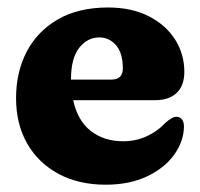

<svg xmlns="http://www.w3.org/2000/svg" viewBox="-20 -494 548 526"><path d="M485 -297Q485 -259.5 464 -239.5Q443 -219.5 404.5 -219.5H180.5Q192.5 -163.5 228.8 -135.2Q265 -107 317.5 -107Q352.5 -107 382.2 -120.8Q412 -134.5 432.5 -157Q452 -174.5 464 -174Q472 -174 478 -167.5Q484 -161 484 -146.5Q483 -105.5 456.5 -69.2Q430 -33 382.2 -10.5Q334.5 12 269.5 12Q195 12 139.8 -18Q84.5 -48 54.2 -101.2Q24 -154.5 24 -225Q24 -296.5 53.2 -352.5Q82.5 -408.5 138.8 -441Q195 -473.5 276 -473.5Q340 -473.5 387 -449.8Q434 -426 459.5 -386Q485 -346 485 -297ZM252.5 -391.5Q219.5 -391.5 197 -363Q174.5 -334.5 174.5 -276.5V-276H285.5Q316.5 -276 316.5 -306.5Q316.5 -349 297.8 -370.2Q279 -391.5 252.5 -391.5Z"/></svg>

Font: Fraunces 72pt SuperSoft
Style: Bold
Weight: 700
Version: Version 1.000;[0bf87f6ff]